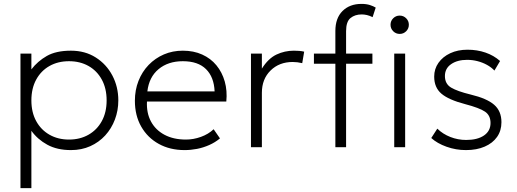

<svg xmlns="http://www.w3.org/2000/svg" viewBox="-20 -755 2650 985"><path d="M85 210V-480H141V-399Q172.5 -440.5 220 -467.8Q267.5 -495 344 -495Q416.5 -495 471.2 -460.2Q526 -425.5 556.5 -367.5Q587 -309.5 587 -240Q587 -188 569.5 -141.8Q552 -95.5 519.8 -60.2Q487.5 -25 443 -5Q398.5 15 344 15Q273 15 222.8 -12.5Q172.5 -40 141 -84V210ZM334 -39Q390.5 -39 434 -63.8Q477.5 -88.5 502.2 -133.5Q527 -178.5 527 -240Q527 -301.5 502.2 -346.8Q477.5 -392 434 -416.5Q390.5 -441 334 -441Q277.5 -441 234 -416.5Q190.5 -392 165.8 -346.8Q141 -301.5 141 -240Q141 -178.5 165.8 -133.5Q190.5 -88.5 234 -63.8Q277.5 -39 334 -39Z M927 15Q852 15 794.5 -16.8Q737 -48.5 704.5 -105.5Q672 -162.5 672 -238Q672 -293 690.5 -340Q709 -387 742.5 -421.8Q776 -456.5 820.8 -475.8Q865.5 -495 918 -495Q973.5 -495 1017.2 -475.2Q1061 -455.5 1090.2 -420Q1119.5 -384.5 1133 -337Q1146.5 -289.5 1141 -234H734Q731 -175.5 754.5 -131.8Q778 -88 824 -63.5Q870 -39 934 -39Q972.5 -39 1010.8 -52.8Q1049 -66.5 1076 -92L1108.5 -45Q1084 -24.5 1053.5 -11Q1023 2.5 990.8 8.8Q958.5 15 927 15ZM736 -286H1081Q1078 -359.5 1037 -400.2Q996 -441 918 -441Q842.5 -441 793.5 -400.2Q744.5 -359.5 736 -286Z M1267.5 0V-480H1323.5V-403Q1356.5 -455.5 1398.5 -475.2Q1440.5 -495 1487.5 -495Q1500.5 -495 1514.2 -494Q1528 -493 1540.5 -490L1530.5 -431Q1518 -434 1505.8 -435.5Q1493.5 -437 1481.5 -437Q1412.5 -437 1368 -393.2Q1323.5 -349.5 1323.5 -279V0Z M1700.5 0V-596Q1700.5 -662 1737.2 -698.5Q1774 -735 1834.5 -735Q1859.5 -735 1877.5 -729.2Q1895.5 -723.5 1907.5 -716L1891.5 -667Q1876.5 -674.5 1862.5 -677.8Q1848.5 -681 1835.5 -681Q1801 -681 1778.2 -662.5Q1755.5 -644 1755.5 -595V-480H1890.5V-428H1755.5V0ZM1590.5 -428V-480H1713.5V-428ZM2002.5 0V-480H2058.5V0ZM2030.5 -581Q2011 -581 1997.2 -594.8Q1983.5 -608.5 1983.5 -628Q1983.5 -647.5 1997.2 -661.2Q2011 -675 2030.5 -675Q2050 -675 2063.8 -661.2Q2077.5 -647.5 2077.5 -628Q2077.5 -608.5 2063.8 -594.8Q2050 -581 2030.5 -581Z M2370.5 15Q2319 15 2270.8 -2.2Q2222.5 -19.5 2192.5 -47L2223.5 -95Q2251.5 -67.5 2290.5 -52.2Q2329.5 -37 2371.5 -37Q2429.5 -37 2463 -60Q2496.5 -83 2496.5 -124Q2496.5 -163 2468.2 -182.2Q2440 -201.5 2365.5 -221Q2281.5 -243 2244.5 -274.5Q2207.5 -306 2207.5 -362Q2207.5 -401.5 2229.5 -432.8Q2251.5 -464 2290 -482Q2328.5 -500 2378.5 -500Q2428 -500 2470.8 -485.2Q2513.5 -470.5 2545.5 -442L2516.5 -393Q2500.5 -410 2478.2 -422.2Q2456 -434.5 2430 -441.2Q2404 -448 2376.5 -448Q2326.5 -448 2294.5 -426Q2262.5 -404 2262.5 -365Q2262.5 -324.5 2294.5 -305.5Q2326.5 -286.5 2394.5 -270Q2478 -250 2515.2 -217.5Q2552.5 -185 2552.5 -128Q2552.5 -84.5 2530 -52.5Q2507.5 -20.5 2466.5 -2.8Q2425.5 15 2370.5 15Z"/></svg>

Font: Geologica Cursive Thin
Style: Regular
Weight: 250
Designer: Sindre Bremnes, Frode Helland
Foundry: Monokrom Skriftforlag AS
Version: Version 1.010;gftools[0.9.28]